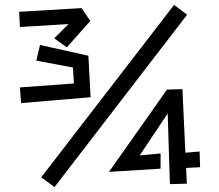

<svg xmlns="http://www.w3.org/2000/svg" viewBox="-20 -737 890 782"><path d="M689 -717 742 -677 202 25 148 -15ZM259 -639 61 -627 58 -689 312 -704 348 -652 252 -544 201 -581ZM61 -381 281 -397 277 -462 128 -490 143 -554 340 -510 349 -341 66 -317ZM663 -275 549 -104 634 -112V-50L424 -37L660 -372L723 -374L735 -115L793 -120L795 -56L738 -53L741 11L672 13Z"/></svg>

Font: Stick
Style: Regular
Weight: 400
Designer: Fontworks Inc.
Foundry: Fontworks Inc.
Version: Version 1.100